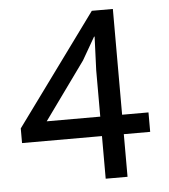

<svg xmlns="http://www.w3.org/2000/svg" viewBox="-48 -674 632 718"><g transform="rotate(-5 268.0 -315.0)"><path d="M323 -630H402V-233H501V-160H402V0H320V-160H20V-215ZM119 -233H320V-407L325 -533H323L274 -448Z"/></g></svg>

Font: Mukta Vaani
Style: Regular
Weight: 400
Designer: Noopur Datye, Girish Dalvi, Yashodeep Gholap, Pallavi Karambelkar
Foundry: Ek Type
Version: Version 2.538;PS 1.000;hotconv 16.6.51;makeotf.lib2.5.65220;